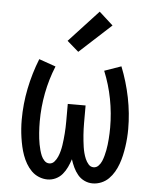

<svg xmlns="http://www.w3.org/2000/svg" viewBox="-55 -825 710 880"><g transform="rotate(5 300.0 -385.5)"><path d="M196 8Q176 8 156.5 0Q137 -8 122.5 -22.5Q108 -37 97.5 -55Q87 -73 80 -92.5Q73 -112 68.5 -132Q64 -152 61 -172.5Q58 -193 56.5 -213.5Q55 -234 55 -254Q55 -327 69.5 -398.5Q84 -470 111 -538L188 -511Q163 -450 150.5 -385Q138 -320 138 -254Q138 -241 138.5 -227.5Q139 -214 140 -201Q141 -188 142.5 -175Q144 -162 146.5 -149Q149 -136 152.5 -123Q156 -110 161 -98Q166 -86 175.5 -76Q185 -66 198 -66Q212 -66 221.5 -77Q231 -88 236.5 -101Q242 -114 245.5 -127.5Q249 -141 251 -154.5Q253 -168 254.5 -182Q256 -196 257 -209.5Q258 -223 258.5 -237Q259 -251 259 -265V-345H341V-265Q341 -251 341.5 -237Q342 -223 343 -209.5Q344 -196 345.5 -182Q347 -168 349 -154.5Q351 -141 354.5 -127.5Q358 -114 363.5 -101Q369 -88 378.5 -77Q388 -66 402 -66Q415 -66 424.5 -76Q434 -86 439 -98Q444 -110 447.5 -123Q451 -136 453.5 -149Q456 -162 457.5 -175Q459 -188 460 -201Q461 -214 461.5 -227.5Q462 -241 462 -254Q462 -320 449.5 -385Q437 -450 412 -511L489 -538Q516 -470 530.5 -398.5Q545 -327 545 -254Q545 -234 543.5 -213.5Q542 -193 539 -172.5Q536 -152 531.5 -132Q527 -112 520 -92.5Q513 -73 502.5 -55Q492 -37 477.5 -22.5Q463 -8 443.5 0Q424 8 404 8Q384 8 366 -0.5Q348 -9 335.5 -24Q323 -39 314.5 -57Q306 -75 300 -94Q300 -94 300 -94Q300 -94 300 -94Q300 -94 300 -94Q300 -94 300 -94Q294 -75 285.5 -57Q277 -39 264.5 -24Q252 -9 234 -0.5Q216 8 196 8ZM286 -587 233 -633 368 -779 432 -721Z"/></g></svg>

Font: Iosevka Curly Extended
Style: Regular
Weight: 400
Width: 7
Monospace: yes
Designer: Belleve Invis
Foundry: Belleve Invis
Version: Version 11.1.0; ttfautohint (v1.8.3)